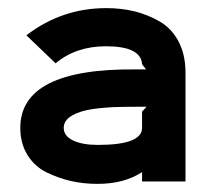

<svg xmlns="http://www.w3.org/2000/svg" viewBox="-20 -840 532 473"><path d="M330 -565 341 -577H319Q280 -577 258 -576Q220 -574 195 -569Q137 -556 137 -525Q137 -505 160 -494Q183 -483 221 -483Q330 -483 330 -525ZM437 -661V-393H330V-416Q286 -387 220 -387Q186 -387 155 -394Q124 -401 94.5 -415.5Q65 -430 47.5 -458.5Q30 -487 30 -525Q30 -672 315 -669H340Q330 -681 330 -682Q327 -726 241 -726Q167 -726 117 -684L45 -753Q132 -820 242 -820Q279 -820 311.5 -812Q344 -804 373.5 -787Q403 -770 420 -737.5Q437 -705 437 -661Z"/></svg>

Font: Sinkin Sans 700 Bold
Style: Bold
Weight: 700
Designer: Keith Bates
Foundry: K-Type
Version: Sinkin Sans (version 1.0)  by Keith Bates   •   © 2014   www